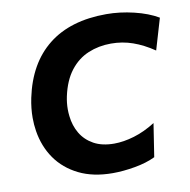

<svg xmlns="http://www.w3.org/2000/svg" viewBox="-82 -809 892 902"><g transform="rotate(-10 364.0 -357.5)"><path d="M384.5 13.5Q291 13.5 223.2 -20Q155.5 -53.5 115.2 -111.2Q75 -169 63 -244Q58 -275 58 -307.5Q58 -353 68 -401.5Q101.5 -561 206.2 -644.2Q311 -727.5 483 -727.5Q547.5 -727.5 614.2 -711.5Q681 -695.5 728.5 -667.5L684.5 -518.5Q633.5 -553 584.2 -570.2Q535 -587.5 480.5 -587.5Q422 -587.5 371.8 -566.5Q321.5 -545.5 285.8 -499.5Q250 -453.5 234 -379.5Q227.5 -348.5 227.5 -318.5Q227.5 -302 229.5 -285.5Q234.5 -239.5 256.2 -202.8Q278 -166 317.5 -144Q357 -122 415 -122Q459.5 -122 510.5 -137.2Q561.5 -152.5 613 -185L588.5 -26.5Q547.5 -6.5 491 3.5Q434.5 13.5 384.5 13.5Z"/></g></svg>

Font: Heraclito
Style: Bold Italic
Weight: 700
Italic angle: -12°
Designer: Kostas Bartsokas (font) & Cristiano Sobral (main changes)
Foundry: Kostas Bartsokas (font) & Cristiano Sobral (main changes)
Version: Version 1.00;July 8, 2020;FontCreator 13.0.0.2655 64-bit